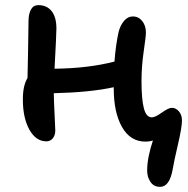

<svg xmlns="http://www.w3.org/2000/svg" viewBox="-20 -559 730 746"><path d="M160.2 -9.8Q119.6 -9.8 94.2 -55.2Q68.8 -100.6 68.8 -172.9Q68.8 -226.6 86.9 -255.9Q87.4 -284.7 89.1 -363Q90.8 -441.4 90.8 -476.1Q90.8 -504.9 100.3 -522Q109.9 -539.1 128.9 -539.1Q162.1 -539.1 180.7 -515.6Q199.2 -492.2 199.2 -448.2Q199.2 -427.2 191.9 -292Q324.2 -293.5 424.8 -319.8Q429.7 -385.3 440.9 -435.1Q447.3 -460.4 461.9 -477.8Q476.6 -495.1 496.1 -495.1Q518.6 -495.1 532.7 -477.1Q546.9 -459 546.9 -433.1Q546.9 -417 538.3 -358.9Q529.8 -300.8 529.8 -243.2Q529.8 -174.8 538.8 -138.9Q547.9 -103 569.8 -103Q583 -103 608.9 -121.6Q634.8 -140.1 647.9 -140.1Q663.1 -140.1 675 -126.5Q687 -112.8 687 -90.8Q687 -64.5 671.4 2.4Q655.8 69.3 650.9 99.1Q638.7 167 602.1 167Q577.6 167 564.7 147.9Q551.8 128.9 551.8 104Q551.8 53.7 574.2 -13.2Q561 -8.8 544.9 -8.8Q486.3 -8.8 454.1 -65.4Q421.9 -122.1 421.9 -215.8V-220.2Q331.5 -200.2 189 -196.8Q189.5 -163.6 192.1 -113.8Q194.8 -64 194.8 -51.8Q194.8 -33.7 185.3 -21.7Q175.8 -9.8 160.2 -9.8Z"/></svg>

Font: Shantell Sans Irregular
Style: Regular
Weight: 500
Designer: Stephen Nixon, Anya Danilova, Shantell Martin
Foundry: Arrow Type
Version: Version 1.006;[9816181b4]